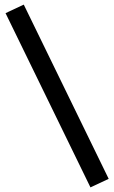

<svg xmlns="http://www.w3.org/2000/svg" viewBox="-20 -742 495 832"><path d="M372 70 4 -685 83 -722 451 33Z"/></svg>

Font: Gabarito
Style: Regular
Weight: 400
Designer: Leandro Assis / Alvaro Franca / Felipe Casaprima
Foundry: Naipe Foundry
Version: Version 1.000